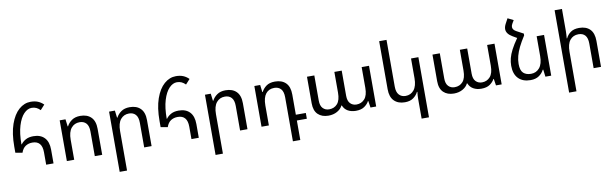

<svg xmlns="http://www.w3.org/2000/svg" viewBox="-56 -1410 7302 2286"><g transform="rotate(-10 3595.0 -267.0)"><path d="M398.9 0V-149.9Q398.9 -288.1 282.2 -288.1Q234.9 -288.1 199.5 -265.1Q164.1 -242.2 146 -189L62 -204.1V-276.9Q62 -438 100.6 -547.6Q139.2 -657.2 203.6 -713.6Q268.1 -770 345.2 -770Q395 -770 432.1 -755.1Q469.2 -740.2 501 -709L448.2 -650.9Q425.8 -673.8 400.9 -685.3Q376 -696.8 345.2 -696.8Q294.9 -696.8 250.5 -650.4Q206.1 -604 178.5 -513.4Q150.9 -422.9 150.9 -290L154.8 -289.1Q176.8 -319.8 213.9 -340.3Q251 -360.8 307.1 -360.8Q393.1 -360.8 440.4 -311Q487.8 -261.2 487.8 -166V0Z M648.9 0V-492.2H719.2L730 -404.8H734.9Q754.9 -444.8 795.4 -473.4Q835.9 -502 898.9 -502Q981.9 -502 1029.1 -455.1Q1076.2 -408.2 1076.2 -314V0H986.8V-296.9Q986.8 -365.2 957.5 -397.2Q928.2 -429.2 877.9 -429.2Q814.9 -429.2 776.4 -382.6Q737.8 -335.9 737.8 -241.2V0Z M1246.1 235.8V-492.2H1316.4L1327.1 -404.8H1332Q1352.1 -444.8 1392.6 -473.4Q1433.1 -502 1496.1 -502Q1579.1 -502 1626.2 -455.1Q1673.3 -408.2 1673.3 -314V0H1584V-296.9Q1584 -365.2 1554.7 -397.2Q1525.4 -429.2 1475.1 -429.2Q1412.1 -429.2 1373.5 -382.6Q1335 -335.9 1335 -241.2V235.8Z M2155.3 0V-149.9Q2155.3 -288.1 2038.6 -288.1Q1991.2 -288.1 1955.8 -265.1Q1920.4 -242.2 1902.3 -189L1818.4 -204.1V-276.9Q1818.4 -438 1856.9 -547.6Q1895.5 -657.2 1960 -713.6Q2024.4 -770 2101.6 -770Q2151.4 -770 2188.5 -755.1Q2225.6 -740.2 2257.3 -709L2204.6 -650.9Q2182.1 -673.8 2157.2 -685.3Q2132.3 -696.8 2101.6 -696.8Q2051.3 -696.8 2006.8 -650.4Q1962.4 -604 1934.8 -513.4Q1907.2 -422.9 1907.2 -290L1911.1 -289.1Q1933.1 -319.8 1970.2 -340.3Q2007.3 -360.8 2063.5 -360.8Q2149.4 -360.8 2196.8 -311Q2244.1 -261.2 2244.1 -166V0Z M2405.3 235.8V-492.2H2475.6L2486.3 -404.8H2491.2Q2511.2 -444.8 2551.8 -473.4Q2592.3 -502 2655.3 -502Q2738.3 -502 2785.4 -455.1Q2832.5 -408.2 2832.5 -314V0H2743.2V-296.9Q2743.2 -365.2 2713.9 -397.2Q2684.6 -429.2 2634.3 -429.2Q2571.3 -429.2 2532.7 -382.6Q2494.1 -335.9 2494.1 -241.2V235.8Z M3340.3 235.8V-296.9Q3340.3 -365.2 3311 -397.2Q3281.7 -429.2 3231.4 -429.2Q3165.5 -429.2 3128.4 -382.6Q3091.3 -335.9 3091.3 -241.2V0H3002.4V-492.2H3072.8L3083.5 -404.8H3088.4Q3108.4 -444.8 3147.5 -473.4Q3186.5 -502 3252.4 -502Q3335.4 -502 3382.6 -455.1Q3429.7 -408.2 3429.7 -314V-69.8H3550.3V0H3429.7V235.8Z M3811.5 8.8Q3732.4 8.8 3685.5 -36.1Q3638.7 -81.1 3638.7 -170.9V-492.2H3727.5V-188Q3727.5 -125 3757.1 -94.5Q3786.6 -64 3832.5 -64Q3894.5 -64 3932.1 -106.9Q3969.7 -149.9 3969.7 -241.2V-492.2H4058.6V-188Q4058.6 -125 4088.1 -94.5Q4117.7 -64 4163.6 -64Q4222.7 -64 4261.2 -106.9Q4299.8 -149.9 4299.8 -241.2V-492.2H4388.7V0H4319.8L4307.6 -80.1H4302.7Q4284.7 -44.9 4246.1 -18.1Q4207.5 8.8 4142.6 8.8Q4087.4 8.8 4046.6 -14.2Q4005.9 -37.1 3987.8 -83H3982.4Q3963.9 -43 3917.7 -17.1Q3871.6 8.8 3811.5 8.8Z M4985.4 235.8H4896.5V-1Q4896.5 -43.9 4902.3 -86.9H4896.5Q4877.4 -46.9 4837.9 -18.6Q4798.3 9.8 4735.4 9.8Q4653.3 9.8 4606 -37.6Q4558.6 -85 4558.6 -178.2V-759.8H4647.5V-194.8Q4647.5 -127.9 4677.5 -95.5Q4707.5 -63 4756.3 -63Q4819.3 -63 4857.9 -110.6Q4896.5 -158.2 4896.5 -252V-491.2H4985.4Z M5328.6 8.8Q5249.5 8.8 5202.6 -36.1Q5155.8 -81.1 5155.8 -170.9V-492.2H5244.6V-188Q5244.6 -125 5274.2 -94.5Q5303.7 -64 5349.6 -64Q5411.6 -64 5449.2 -106.9Q5486.8 -149.9 5486.8 -241.2V-492.2H5575.7V-188Q5575.7 -125 5605.2 -94.5Q5634.8 -64 5680.7 -64Q5739.7 -64 5778.3 -106.9Q5816.9 -149.9 5816.9 -241.2V-492.2H5905.8V0H5836.9L5824.7 -80.1H5819.8Q5801.8 -44.9 5763.2 -18.1Q5724.6 8.8 5659.7 8.8Q5604.5 8.8 5563.7 -14.2Q5522.9 -37.1 5504.9 -83H5499.5Q5481 -43 5434.8 -17.1Q5388.7 8.8 5328.6 8.8Z M6270.5 -549.8V-527.8Q6225.6 -458 6198.7 -403.1Q6171.9 -348.1 6159.2 -300Q6146.5 -252 6146.5 -204.1Q6146.5 -126 6180.2 -94.5Q6213.9 -63 6273.4 -63Q6336.4 -63 6376 -110.6Q6415.5 -158.2 6415.5 -252V-492.2H6504.9V0H6434.6L6423.8 -86.9H6417.5Q6398.4 -46.9 6358.2 -18.6Q6317.9 9.8 6254.9 9.8Q6160.6 9.8 6108.2 -44.2Q6055.7 -98.1 6055.7 -198.2Q6055.7 -243.2 6067.1 -288.6Q6078.6 -334 6106.7 -388.4Q6134.8 -442.9 6183.6 -512.2L6130.9 -543Q6060.5 -584 6060.5 -640.1Q6060.5 -669.9 6079.6 -705.1L6110.8 -763.2L6179.7 -729L6157.7 -691.9Q6144.5 -669.9 6144.5 -650.9Q6144.5 -617.2 6187.5 -594.2Z M6768.6 -759.8V-492.2Q6768.6 -470.2 6767.1 -449.2Q6765.6 -428.2 6763.7 -404.8H6768.6Q6787.6 -445.8 6826.2 -473.9Q6864.7 -502 6929.7 -502Q7013.7 -502 7060.3 -455.1Q7106.9 -408.2 7106.9 -314V0H7017.6V-296.9Q7017.6 -365.2 6989.3 -397.2Q6960.9 -429.2 6908.7 -429.2Q6844.7 -429.2 6806.6 -382.6Q6768.6 -335.9 6768.6 -241.2V235.8H6679.7V-759.8Z"/></g></svg>

Font: Kurinto Seri
Style: Regular
Weight: 400
Designer: Kurinto was developed by Clint Goss from a range of fonts that are compatible with the SIL Open Font License Version 1.1
Foundry: Clinton F. Goss
Version: Version 2.196; July 25, 2020